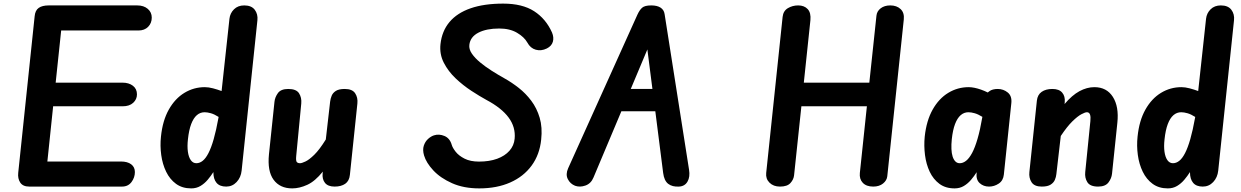

<svg xmlns="http://www.w3.org/2000/svg" viewBox="-20 -1034 6875 1064"><path d="M142 0Q107 0 92.2 -22.2Q77.5 -44.5 81 -76.5L172 -944Q175 -976.5 194.5 -990.2Q214 -1004 250 -1004H740.5Q776.5 -1004 798.8 -985Q821 -966 821 -936.5Q821 -906 801 -885.5Q781 -865 747 -865H319L288.5 -576H658.5Q694 -576 716.5 -558.8Q739 -541.5 739 -511Q739 -483.5 718 -464.2Q697 -445 660 -445H274.5L242.5 -139H649.5Q686.5 -139 707 -123.5Q727.5 -108 727.5 -80.5Q727.5 -50.5 708.8 -25.2Q690 0 656 0Z M1039.5 10Q990 10 955.5 -15.2Q921 -40.5 900.8 -82.2Q880.5 -124 873.5 -175Q866.5 -226 872 -277Q881 -365.5 915.5 -426.8Q950 -488 1002 -519.5Q1054 -551 1115 -551Q1136 -551 1160.5 -544.5Q1185 -538 1208 -529.5L1251.5 -930Q1255 -961 1276.8 -982.5Q1298.5 -1004 1333.5 -1004Q1373.5 -1004 1391.8 -979.8Q1410 -955.5 1406.5 -922L1319 -88.5Q1315 -50.5 1291.2 -25.2Q1267.5 0 1233.5 0Q1197.5 0 1180 -20.8Q1162.5 -41.5 1162.5 -79V-80.5Q1148.5 -58.5 1131 -37.8Q1113.5 -17 1091 -3.5Q1068.5 10 1039.5 10ZM1021.5 -262.5Q1017 -223 1021.2 -193Q1025.5 -163 1037.5 -146.2Q1049.5 -129.5 1068 -129.5Q1086.5 -129.5 1103.2 -142.8Q1120 -156 1135.2 -185.5Q1150.5 -215 1164.2 -263Q1178 -311 1190.5 -380.5L1191.5 -386Q1168 -401 1148.5 -406.5Q1129 -412 1114 -412Q1089.5 -412 1070.8 -395.8Q1052 -379.5 1039.5 -346.5Q1027 -313.5 1021.5 -262.5Z M1599.5 10Q1531.5 10 1496.2 -37.8Q1461 -85.5 1470.5 -179L1501 -469.5Q1503.5 -495 1520 -518Q1536.5 -541 1577.5 -541Q1622 -541 1637.2 -517Q1652.5 -493 1649.5 -460.5L1621.5 -169.5Q1619 -142.5 1624.8 -136Q1630.5 -129.5 1643 -129.5Q1652 -129.5 1672.2 -138.8Q1692.5 -148 1721.5 -176.2Q1750.5 -204.5 1785.5 -261L1809.5 -471Q1811.5 -487.5 1818 -503.5Q1824.5 -519.5 1841.2 -530.2Q1858 -541 1890.5 -541Q1932.5 -541 1948.2 -517Q1964 -493 1960.5 -460.5L1919 -65Q1915.5 -31 1893 -15.5Q1870.5 0 1834.5 0Q1797.5 0 1781 -20.5Q1764.5 -41 1768 -74L1769 -83Q1726 -29.5 1682.8 -9.8Q1639.5 10 1599.5 10Z M2636 10Q2549.5 10 2485 -18.8Q2420.5 -47.5 2381.2 -89.8Q2342 -132 2330 -172.5Q2321 -203.5 2328.5 -226.5Q2336 -249.5 2352 -264Q2368 -278.5 2385 -284Q2413 -293 2443 -280.5Q2473 -268 2483.5 -231Q2488 -215 2505.2 -193Q2522.5 -171 2554.5 -154.8Q2586.5 -138.5 2634.5 -138.5Q2692 -138.5 2735 -154.2Q2778 -170 2803.2 -198.5Q2828.5 -227 2832 -265.5Q2838 -329.5 2798.5 -382.8Q2759 -436 2676 -480Q2638.5 -500.5 2592.5 -530.5Q2546.5 -560.5 2505.2 -599.5Q2464 -638.5 2439.5 -686.2Q2415 -734 2421 -789.5Q2429 -862 2471 -912Q2513 -962 2587.8 -988Q2662.5 -1014 2768.5 -1014Q2874.5 -1014 2939.8 -972Q3005 -930 3039 -854Q3050.5 -826.5 3043.8 -802.8Q3037 -779 3010.5 -765.5Q2979 -750 2949 -758.5Q2919 -767 2902.5 -798Q2885 -829 2845 -852.5Q2805 -876 2746.5 -876Q2675.5 -876 2630.8 -852.8Q2586 -829.5 2581 -785.5Q2578 -761.5 2594.8 -737Q2611.5 -712.5 2640.8 -688.2Q2670 -664 2705.5 -641.5Q2741 -619 2776 -599.5Q2815.5 -577.5 2854.5 -547Q2893.5 -516.5 2924.2 -475.5Q2955 -434.5 2970.8 -381.2Q2986.5 -328 2979 -260Q2970.5 -177 2926 -116.2Q2881.5 -55.5 2807.5 -22.8Q2733.5 10 2636 10Z M3167 -4.5Q3139.5 -15.5 3126.5 -41.8Q3113.5 -68 3128.5 -101.5L3512 -952Q3524 -978.5 3538.5 -991.2Q3553 -1004 3589 -1004Q3621.5 -1004 3640.5 -991.8Q3659.5 -979.5 3663 -956L3798.5 -93.5Q3805 -54 3790 -27.8Q3775 -1.5 3742.5 0Q3705.5 2 3683 -15.2Q3660.5 -32.5 3655 -75.5L3611.5 -417.5H3423.5L3269 -50.5Q3255 -16.5 3224.2 -5.8Q3193.5 5 3167 -4.5ZM3475.5 -541H3595.5L3567.5 -760Z M4302.5 0Q4266 0 4244.2 -21.8Q4222.5 -43.5 4226 -75.5L4317 -940.5Q4320.5 -973.5 4346.2 -988.8Q4372 -1004 4403 -1004Q4437 -1004 4456 -983.5Q4475 -963 4471 -922L4434.5 -576H4797.5L4837 -947Q4839.5 -972 4860.5 -988Q4881.5 -1004 4913.5 -1004Q4949.5 -1004 4971 -983.5Q4992.5 -963 4988.5 -926L4897 -57Q4894.5 -34 4873.5 -17Q4852.5 0 4819 0Q4781 0 4761.2 -21Q4741.5 -42 4745 -75.5L4784 -445H4421L4380.5 -62.5Q4378 -39 4360.2 -19.5Q4342.5 0 4302.5 0Z M5270 10Q5220 10 5186 -15.2Q5152 -40.5 5132.2 -82.2Q5112.5 -124 5106 -175Q5099.5 -226 5104.5 -277Q5114 -365.5 5148.5 -426.8Q5183 -488 5235 -519.5Q5287 -551 5348 -551Q5363 -551 5380.2 -547.5Q5397.5 -544 5416 -537.5Q5434.5 -531 5454 -521.5L5461.5 -527.5Q5471 -535 5483.2 -538Q5495.5 -541 5509 -541Q5540.5 -541 5564.5 -521.5Q5588.5 -502 5584.5 -463L5543 -66.5Q5539.5 -33 5514.5 -16.5Q5489.5 0 5461 0Q5430 0 5409 -19.2Q5388 -38.5 5392 -75.5L5392.5 -80Q5379 -58.5 5361.5 -37.8Q5344 -17 5321.5 -3.5Q5299 10 5270 10ZM5254.5 -262.5Q5251.5 -233 5252.5 -208.5Q5253.5 -184 5259.2 -166.2Q5265 -148.5 5274.8 -139Q5284.5 -129.5 5298.5 -129.5Q5316.5 -129.5 5333.8 -143Q5351 -156.5 5367 -186.2Q5383 -216 5397.2 -264.8Q5411.5 -313.5 5423.5 -383.5L5424 -386.5Q5400.5 -401 5381.2 -406.5Q5362 -412 5346.5 -412Q5322.5 -412 5303.8 -395.8Q5285 -379.5 5272.5 -346.5Q5260 -313.5 5254.5 -262.5Z M5753 0Q5712 0 5696.5 -24.2Q5681 -48.5 5684.5 -80.5L5726 -476Q5729.5 -509 5752.5 -525Q5775.5 -541 5812 -541Q5849 -541 5866.2 -520.8Q5883.5 -500.5 5880.5 -468L5879.5 -457.5Q5921 -506.5 5962.2 -528.8Q6003.5 -551 6044.5 -551Q6113 -551 6147.2 -497Q6181.5 -443 6172 -353.5L6142.5 -71.5Q6140 -46 6122.8 -23Q6105.5 0 6065.5 0Q6021 0 6005.8 -24.2Q5990.5 -48.5 5994 -80.5L6022.5 -363Q6025 -386.5 6020.5 -399.2Q6016 -412 6003 -412Q5993.5 -412 5972.8 -401Q5952 -390 5923 -361.8Q5894 -333.5 5858.5 -280.5L5834 -69Q5832.5 -53.5 5825.8 -37.5Q5819 -21.5 5802.2 -10.8Q5785.5 0 5753 0Z M6451.5 10Q6402 10 6367.5 -15.2Q6333 -40.5 6312.8 -82.2Q6292.5 -124 6285.5 -175Q6278.5 -226 6284 -277Q6293 -365.5 6327.5 -426.8Q6362 -488 6414 -519.5Q6466 -551 6527 -551Q6548 -551 6572.5 -544.5Q6597 -538 6620 -529.5L6663.5 -930Q6667 -961 6688.8 -982.5Q6710.5 -1004 6745.5 -1004Q6785.5 -1004 6803.8 -979.8Q6822 -955.5 6818.5 -922L6731 -88.5Q6727 -50.5 6703.2 -25.2Q6679.5 0 6645.5 0Q6609.5 0 6592 -20.8Q6574.5 -41.5 6574.5 -79V-80.5Q6560.5 -58.5 6543 -37.8Q6525.5 -17 6503 -3.5Q6480.5 10 6451.5 10ZM6433.5 -262.5Q6429 -223 6433.2 -193Q6437.5 -163 6449.5 -146.2Q6461.5 -129.5 6480 -129.5Q6498.5 -129.5 6515.2 -142.8Q6532 -156 6547.2 -185.5Q6562.5 -215 6576.2 -263Q6590 -311 6602.5 -380.5L6603.5 -386Q6580 -401 6560.5 -406.5Q6541 -412 6526 -412Q6501.5 -412 6482.8 -395.8Q6464 -379.5 6451.5 -346.5Q6439 -313.5 6433.5 -262.5Z"/></svg>

Font: Edu SA Hand
Style: Regular
Weight: 400
Designer: Tina and Corey Anderson, Eben Sorkin, Mirko Velimirovic
Foundry: Google for Education
Version: Version 2.000